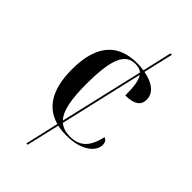

<svg xmlns="http://www.w3.org/2000/svg" viewBox="-277 -787 1055 1055"><g transform="rotate(45 251.0 -259.0)"><path d="M164 196H174L219 3C241 8 264 10 288 10C409 10 467 -46 467 -95C467 -115 458 -128 443 -132C422 -32 374 0 307 0C274 0 247 -8 226 -26L338 -511C356 -486 362 -442 362 -375C432 -375 462 -399 462 -442C462 -496 412 -529 345 -541L385 -714H374L335 -543C318 -546 300 -547 283 -547C151 -547 53 -478 53 -269C53 -107 114 -26 209 0ZM166 -268C166 -480 208 -537 279 -537C301 -537 317 -532 330 -521L217 -35C181 -73 166 -147 166 -268Z"/></g></svg>

Font: Noto Serif Display Medium
Style: Regular
Weight: 500
Designer: Monotype Design Team
Foundry: Monotype Imaging Inc.
Version: Version 2.009